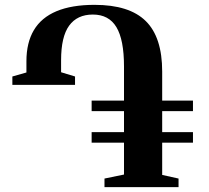

<svg xmlns="http://www.w3.org/2000/svg" viewBox="-20 -772 862 792"><path d="M411 0V-35.5L491.5 -52V-183.5H358V-227H491.5V-313.5H358V-357H491.5V-498Q491.5 -608 460.2 -660Q429 -712 363 -712Q298.5 -712 265.2 -666.2Q232 -620.5 232 -523.5V-474L289.5 -456.5V-422H31V-456.5L89 -473V-519.5Q89 -596 119.8 -647.8Q150.5 -699.5 213.2 -725.8Q276 -752 370 -752Q513.5 -752 581.2 -685.2Q649 -618.5 649 -477V-357H776V-313.5H649V-227H776V-183.5H649V-50.5L716.5 -35.5V0Z"/></svg>

Font: Merriweather 96pt
Style: Bold
Weight: 700
Version: Version 2.100